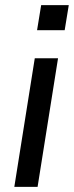

<svg xmlns="http://www.w3.org/2000/svg" viewBox="-20 -731 289 751"><path d="M36 0 116 -503H207L127 0ZM125 -613 141 -711H249L233 -613Z"/></svg>

Font: Mulish ExtraLight Medium
Style: Italic
Weight: 500
Italic angle: -9°
Version: Version 3.603